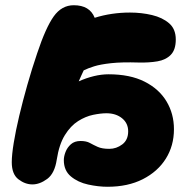

<svg xmlns="http://www.w3.org/2000/svg" viewBox="-20 -716 717 734"><path d="M391 -2Q356 -2 317 -10.5Q278 -19 251 -41.5Q224 -64 224 -104Q224 -118 230.5 -135Q237 -152 251 -164.5Q265 -177 288 -177Q310 -177 323.5 -169.5Q337 -162 353.5 -154.5Q370 -147 398 -147Q425 -147 447.5 -164Q470 -181 470 -214Q470 -245 446.5 -264Q423 -283 387 -283Q365 -283 336 -277Q307 -271 278.5 -253Q250 -235 228 -199.5Q206 -164 197 -106Q189 -53 160.5 -32Q132 -11 104 -11Q76 -11 50.5 -30.5Q25 -50 25 -96Q25 -124 32.5 -170Q40 -216 53.5 -273Q67 -330 84.5 -391.5Q102 -453 122 -512Q155 -611 185.5 -653.5Q216 -696 262 -696Q323 -696 342 -648Q406 -668 477 -668Q521 -668 561 -658.5Q601 -649 626.5 -627Q652 -605 652 -565Q652 -526 633 -506.5Q614 -487 582 -481.5Q550 -476 510 -477Q446 -479 405 -474.5Q364 -470 340 -462.5Q316 -455 300 -447Q295 -437 290.5 -426.5Q286 -416 281 -405Q310 -418 339 -425Q368 -432 395 -432Q477 -432 532.5 -404Q588 -376 616.5 -328.5Q645 -281 645 -222Q645 -159 614 -109.5Q583 -60 526 -31Q469 -2 391 -2Z"/></svg>

Font: Cherry Bomb One
Style: Regular
Weight: 400
Designer: satsuyako
Foundry: satsuyako
Version: Version 4.100; ttfautohint (v1.8.3)